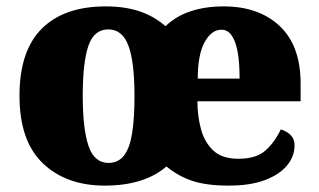

<svg xmlns="http://www.w3.org/2000/svg" viewBox="-20 -571 998 601"><path d="M308 10Q187 10 114 -60Q41 -130 41 -271Q41 -412 111 -481.5Q181 -551 311 -551Q371 -551 417 -535.5Q463 -520 498 -489Q530 -520 576 -535.5Q622 -551 680 -551Q790 -551 855.5 -489.5Q921 -428 921 -309V-254H598Q598 -208 609 -167Q620 -126 647.5 -100Q675 -74 726 -74Q782 -74 811 -100Q840 -126 859 -166Q878 -160 890 -148Q902 -136 902 -116Q902 -81 878 -52.5Q854 -24 808.5 -7Q763 10 696 10Q626 10 581.5 -5Q537 -20 501 -50Q468 -21 419.5 -5.5Q371 10 308 10ZM320 -61Q350 -61 368 -84Q386 -107 393.5 -153.5Q401 -200 401 -270Q401 -377 382 -428Q363 -479 319 -479Q274 -479 256.5 -427Q239 -375 239 -271Q239 -168 257 -114.5Q275 -61 320 -61ZM730 -325Q730 -377 723.5 -410.5Q717 -444 704.5 -461Q692 -478 673 -478Q642 -478 620.5 -439Q599 -400 599 -325Z"/></svg>

Font: Noto Serif Hebrew Black
Style: Regular
Weight: 900
Version: Version 2.003